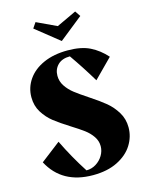

<svg xmlns="http://www.w3.org/2000/svg" viewBox="-131 -962 813 1057"><g transform="rotate(-15 275.5 -433.0)"><path d="M354 -405Q409 -369 442 -341.5Q475 -314 498.5 -275.5Q522 -237 522 -189Q522 -136 493 -89.5Q464 -43 406 -14Q348 15 266 15Q90 15 16 -125L129 -212Q177 -113 237 -20H238Q267 -20 292 -35.5Q317 -51 332 -76Q347 -101 347 -129Q347 -159 329.5 -184.5Q312 -210 286 -229.5Q260 -249 215 -277Q161 -311 128 -337Q95 -363 71.5 -400.5Q48 -438 48 -487Q48 -542 79.5 -587.5Q111 -633 169.5 -659Q228 -685 307 -685Q384 -685 433.5 -660.5Q483 -636 523 -591L418 -485Q365 -573 311 -650Q266 -650 241.5 -625.5Q217 -601 217 -564Q217 -532 235 -505Q253 -478 280 -457Q307 -436 354 -405ZM156 -850 177 -881 290 -828 403 -881 424 -850 290 -743Z"/></g></svg>

Font: Rakkas
Style: Regular
Weight: 400
Designer: Zeynep Akay
Foundry: Zeynep Akay
Version: Version 2.000